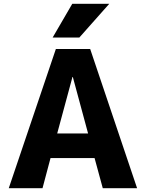

<svg xmlns="http://www.w3.org/2000/svg" viewBox="-20 -987 765 1007"><path d="M359 -967H553L396 -790H256ZM26 0 273 -730H453L699 0H519L476 -158H245L203 0ZM280 -287H442L362 -583H360Z"/></svg>

Font: M PLUS 1p ExtraBold
Style: Regular
Weight: 800
Version: Version 1.062